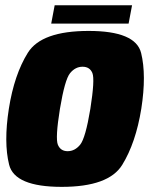

<svg xmlns="http://www.w3.org/2000/svg" viewBox="-20 -724 588 748"><path d="M220.5 4Q403.5 4 456.2 -81.8Q509 -167.5 530.5 -300.5Q551 -431.5 529.8 -517.5Q508.5 -603.5 325.5 -603.5Q141.5 -603.5 88.5 -518.5Q35.5 -433.5 14.5 -300.5Q-6 -169 15.5 -82.5Q37 4 220.5 4ZM243.5 -135Q216 -135 205.5 -160Q195 -185 213.5 -300Q232.5 -414 253 -439Q273.5 -464 301.5 -464Q330 -464 340 -439.2Q350 -414.5 332 -300Q313 -185.5 292.2 -160.2Q271.5 -135 243.5 -135ZM179.5 -632H481L494.5 -703.5H193Z"/></svg>

Font: Anybody Condensed Black
Style: Italic
Weight: 900
Width: 3
Italic angle: -10°
Version: Version 1.113;gftools[0.9.25]